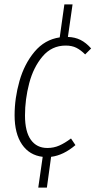

<svg xmlns="http://www.w3.org/2000/svg" viewBox="-20 -699 432 868"><path d="M93 -177Q93 -104 119.5 -67Q146 -30 194 -30Q223 -30 248 -41Q273 -52 301 -73L321 -43Q267 3 211 10L192 149H153L173 10Q113 3 79.5 -46Q46 -95 46 -178Q46 -255 68 -332.5Q90 -410 136 -465Q182 -520 250 -530L271 -679H308L287 -532Q319 -531 344 -518.5Q369 -506 392 -480L365 -453Q345 -473 325 -483Q305 -493 277 -493Q214 -493 172.5 -444Q131 -395 112 -322.5Q93 -250 93 -177Z"/></svg>

Font: Fira Sans Extra Condensed ExtraLight
Style: Italic
Weight: 275
Width: 3
Italic angle: -8°
Designer: Carrois Corporate & Edenspiekermann AG
Foundry: Carrois Corporate GbR & Edenspiekermann AG
Version: Version 4.203